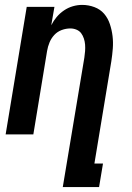

<svg xmlns="http://www.w3.org/2000/svg" viewBox="-20 -548 540 783"><path d="M236 215 324 -313Q326 -326 327 -339.5Q328 -353 327 -366Q326 -379 322 -391Q318 -403 311 -412.5Q304 -422 292 -427Q280 -432 267 -432Q249 -432 231.5 -425.5Q214 -419 201.5 -405.5Q189 -392 182 -375Q175 -358 172 -340L116 0H3L89 -520H202L189 -445Q198 -463 211 -478.5Q224 -494 241 -505.5Q258 -517 277 -522.5Q296 -528 315 -528Q341 -528 365 -519Q389 -510 404.5 -492Q420 -474 428 -450Q436 -426 439 -401Q442 -376 440 -350Q438 -324 434 -298L365 119H400L384 215Z"/></svg>

Font: Iosevka Term Curly Oblique
Style: Bold
Weight: 700
Italic angle: -9°
Designer: Belleve Invis
Foundry: Belleve Invis
Version: Version 32.3.0